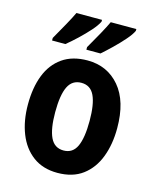

<svg xmlns="http://www.w3.org/2000/svg" viewBox="-116 -845 759 935"><g transform="rotate(15 263.5 -378.0)"><path d="M489 -275Q489 -194 464.5 -129.5Q440 -65 390 -27.5Q340 10 263 10Q190 10 140 -27Q90 -64 64.5 -128.5Q39 -193 39 -275Q39 -360 63.5 -423Q88 -486 138.5 -521.5Q189 -557 265 -557Q365 -557 427 -484Q489 -411 489 -275ZM177 -273Q177 -189 197.5 -146Q218 -103 264 -103Q310 -103 330 -146Q350 -189 350 -275Q350 -359 330 -401.5Q310 -444 264 -444Q218 -444 197.5 -402Q177 -360 177 -273ZM454 -757Q445 -737 420.5 -709Q396 -681 367 -653Q338 -625 316 -606H245V-619Q269 -660 291.5 -701Q314 -742 325 -766H454ZM281 -757Q271 -736 247 -709Q223 -682 194 -654.5Q165 -627 139 -606H72V-619Q96 -661 118.5 -701.5Q141 -742 152 -766H281Z"/></g></svg>

Font: Noto Sans Condensed
Style: Bold
Weight: 700
Width: 3
Designer: Monotype Design Team
Foundry: Monotype Imaging Inc.
Version: Version 2.013; ttfautohint (v1.8.4.7-5d5b)